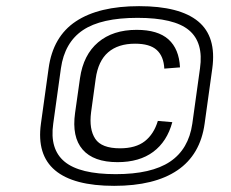

<svg xmlns="http://www.w3.org/2000/svg" viewBox="-20 -842 750 624"><path d="M362 -315Q284 -315 248.5 -356Q213 -397 224 -475L240 -588Q251 -664 299 -704.5Q347 -745 424 -745Q493 -745 527.5 -714Q562 -683 565 -623L514 -619Q512 -659 489.5 -679.5Q467 -700 419 -700Q364 -700 331.5 -672Q299 -644 291 -586L276 -477Q269 -422 289.5 -391Q310 -360 370 -360Q421 -360 450.5 -383Q480 -406 493 -449L540 -445Q523 -382 478 -348.5Q433 -315 362 -315ZM351 -238Q219 -238 159 -288.5Q99 -339 113 -440L138 -620Q152 -723 226.5 -772.5Q301 -822 432 -822Q564 -822 624 -772.5Q684 -723 670 -620L645 -440Q631 -339 556.5 -288.5Q482 -238 351 -238ZM356 -276Q472 -276 532.5 -316.5Q593 -357 605 -440L630 -620Q642 -704 594 -744Q546 -784 427 -784Q309 -784 249.5 -744Q190 -704 178 -620L153 -440Q141 -357 190 -316.5Q239 -276 356 -276Z"/></svg>

Font: Pathway Extreme 8pt Thin 12pt ExtraLight
Style: Italic
Weight: 250
Italic angle: -8°
Version: Version 1.001;gftools[0.9.26]